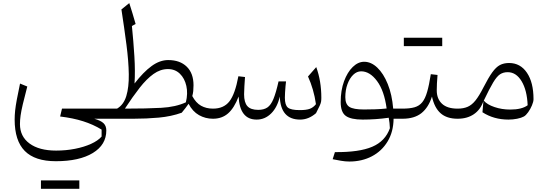

<svg xmlns="http://www.w3.org/2000/svg" viewBox="-20 -752 3470 1216"><path d="M152.8 -204.1Q134.8 -135.3 124.5 -92Q114.3 -48.8 110.4 -20.3Q106.4 8.3 106.4 33.7Q106.4 112.3 167.2 157Q228 201.7 335.4 201.7Q398.4 201.7 455.3 190.4Q512.2 179.2 556.4 159.2Q600.6 139.2 623.5 112.8V68.8Q570.3 36.1 506.3 15.9Q442.4 -4.4 360.8 -14.2L372.6 -64H642.6V0H577.1Q618.7 11.7 636 28.6Q653.3 45.4 653.3 74.2Q653.3 165 567.9 217Q482.4 269 333.5 269Q201.2 269 137 204.1Q72.8 139.2 72.8 5.4Q72.8 -22 75.9 -51.8Q79.1 -81.5 86.7 -122.3Q94.2 -163.1 106.9 -222.7ZM239.3 443.8V390.6H482.4V443.8Z M1045.4 -371.6Q1119.6 -371.6 1162.6 -329.8Q1205.6 -288.1 1205.6 -211.9Q1205.6 -191.4 1203.9 -175Q1202.1 -158.7 1197.8 -143.6Q1220.7 -100.6 1253.4 -82.3Q1286.1 -64 1328.6 -64H1329.1V0H1328.6Q1280.8 0 1240.2 -22.9Q1199.7 -45.9 1174.3 -94.7Q1157.7 -70.3 1130.9 -38.1Q1064 -14.2 985.8 -7.1Q907.7 0 824.7 0H642.6Q627.9 0 627.9 -30.8V-33.2Q627.9 -64 642.6 -64H721.2Q763.2 -88.4 780 -144Q796.9 -199.7 795.7 -282Q794.4 -364.3 781 -468Q767.6 -571.8 749 -692.4L798.8 -732.4Q820.3 -666 838.9 -600.1L815.4 -587.4Q825.2 -491.2 831.1 -395.3Q836.9 -299.3 832 -223.1Q888.2 -295.9 940.2 -333.7Q992.2 -371.6 1045.4 -371.6ZM1043.5 -314.5Q995.6 -314.5 952.1 -283.4Q908.7 -252.4 864.7 -196.3Q820.8 -140.1 771 -64Q908.7 -64 1000.7 -69.1Q1092.8 -74.2 1157.2 -104Q1170.9 -159.7 1160.2 -207.8Q1149.4 -255.9 1119.1 -285.2Q1088.9 -314.5 1043.5 -314.5Z M1880.9 5.4Q1757.3 5.4 1752 -140.6Q1736.8 -72.8 1697.5 -33.7Q1658.2 5.4 1605.5 5.4Q1498.5 5.4 1491.2 -140.6Q1463.4 -67.9 1424.6 -33.9Q1385.7 0 1329.1 0Q1314.5 0 1314.5 -30.8V-33.2Q1314.5 -64 1329.1 -64Q1397 -64 1432.9 -109.9Q1468.8 -155.8 1489.7 -269L1531.7 -264.2Q1529.8 -238.3 1527.8 -205.1Q1525.9 -171.9 1525.9 -154.8Q1525.9 -103 1546.9 -79.6Q1567.9 -56.2 1615.2 -56.2Q1650.9 -56.2 1673.3 -71.3Q1695.8 -86.4 1711.9 -125.5Q1728 -164.6 1744.1 -236.3H1791.5Q1790 -225.6 1788.3 -206.3Q1786.6 -187 1785.4 -166.7Q1784.2 -146.5 1784.2 -132.8Q1784.2 -86.4 1803.2 -70.6Q1822.3 -54.7 1878.4 -54.7Q1920.4 -54.7 1942.4 -63Q1964.4 -71.3 1981 -92.3Q1974.1 -140.6 1961.4 -184.3Q1948.7 -228 1930.7 -267.6L1982.9 -327.1Q2015.1 -238.8 2015.1 -132.8Q2015.1 -118.2 2013.4 -107.9Q2011.7 -97.7 2004.6 -82Q1997.6 -66.4 1981.4 -35.2Q1934.6 5.4 1880.9 5.4Z M2286.6 -360.8Q2330.6 -360.8 2369.6 -323.7Q2408.7 -286.6 2435.8 -219.7Q2462.9 -152.8 2470.2 -64H2528.8V0H2472.7Q2471.7 83 2434.8 144Q2397.9 205.1 2335 238Q2272 271 2192.4 271Q2167 271 2138.9 266.1Q2110.8 261.2 2086.9 256.3L2101.1 211.4Q2254.4 212.9 2337.4 177.5Q2420.4 142.1 2449.2 60.1Q2448.7 41.5 2446.8 26.6Q2444.8 11.7 2441.9 -6.3Q2402.3 -0.5 2360.1 2.4Q2317.9 5.4 2277.3 5.4Q2202.1 5.4 2169.9 -18.1Q2137.7 -41.5 2137.7 -105.5Q2137.7 -179.7 2158.9 -237.3Q2180.2 -294.9 2214.1 -327.9Q2248 -360.8 2286.6 -360.8ZM2267.1 -300.3Q2239.7 -300.3 2217 -278.3Q2194.3 -256.3 2180.7 -219.2Q2167 -182.1 2167 -136.7Q2167 -91.8 2192.6 -75.2Q2218.3 -58.6 2285.2 -58.6Q2317.9 -58.6 2356 -59.8Q2394 -61 2428.7 -64.9Q2413.6 -177.2 2367.9 -238.8Q2322.3 -300.3 2267.1 -300.3Z M2537.6 -460V-513.2H2780.8V-460ZM2528.8 0Q2514.2 0 2514.2 -30.8V-33.2Q2514.2 -64 2528.8 -64Q2575.2 -64 2605.2 -72.5Q2635.3 -81.1 2654.1 -104.2Q2672.9 -127.4 2685.3 -170.4Q2697.8 -213.4 2708.5 -282.2L2751 -277.3Q2748.5 -248.5 2747.3 -223.9Q2746.1 -199.2 2746.1 -179.7Q2746.1 -126 2779.3 -95Q2812.5 -64 2877.9 -64H2878.4V0H2877.9Q2809.6 0 2770.3 -34.9Q2731 -69.8 2715.8 -140.6Q2693.8 -71.3 2649.2 -35.6Q2604.5 0 2528.8 0Z M3204.1 -353Q3275.4 -353 3317.1 -291.5Q3358.9 -230 3358.9 -124Q3358.9 -107.9 3349.1 -84.7Q3339.4 -61.5 3325.2 -41.5Q3311 -21.5 3297.9 -14.2Q3282.2 -5.4 3255.4 0Q3228.5 5.4 3200.2 5.4Q3107.4 5.4 3035.6 -41L3041.5 -111.3Q3023.4 -57.6 2981.2 -28.8Q2939 0 2878.4 0Q2863.8 0 2863.8 -30.8V-33.2Q2863.8 -64 2878.4 -64Q2915.5 -64 2942.1 -75.7Q2968.8 -87.4 2991.7 -116.2Q3014.6 -145 3041 -196.8Q3073.2 -259.8 3097.4 -293.5Q3121.6 -327.1 3146.2 -340.1Q3170.9 -353 3204.1 -353ZM3195.3 -294.9Q3167.5 -294.9 3147 -281.5Q3126.5 -268.1 3103.3 -229.5Q3080.1 -190.9 3043.9 -114.7Q3064.9 -89.8 3111.6 -74Q3158.2 -58.1 3211.4 -58.1Q3284.7 -58.1 3321.8 -85.4Q3317.9 -180.7 3283.4 -237.8Q3249 -294.9 3195.3 -294.9Z"/></svg>

Font: Pinar-DS3-FD Light
Style: Regular
Weight: 300
Designer: Amin Abedi
Version: Version 3.000